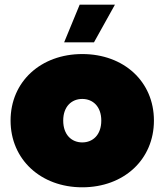

<svg xmlns="http://www.w3.org/2000/svg" viewBox="-20 -787 700 817"><path d="M330 10C507 10 635 -108 635 -274C635 -440 507 -557 330 -557C154 -557 25 -440 25 -274C25 -108 154 10 330 10ZM330 -181C285 -181 249 -213 249 -274C249 -334 285 -366 330 -366C375 -366 411 -334 411 -274C411 -213 375 -181 330 -181ZM253 -607H380L469 -767H319Z"/></svg>

Font: Chess Sans Black
Style: Regular
Weight: 900
Designer: Wolf Bōese
Foundry: Wolf Bōese
Version: Version 7.223;Glyphs 3.3 (3306)